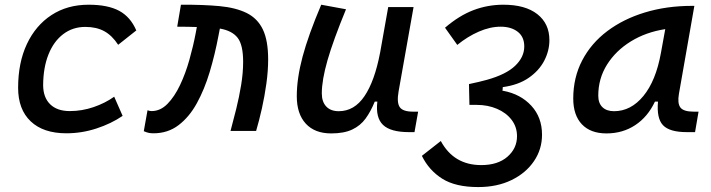

<svg xmlns="http://www.w3.org/2000/svg" viewBox="-20 -547 2970 802"><path d="M271.5 -83Q322.3 -83 370.8 -99.6Q419.4 -116.2 457 -143.1L492.2 -63Q444.3 -30.3 382.8 -10.3Q321.3 9.8 257.3 9.8Q161.1 9.8 108.4 -40Q55.7 -89.8 55.7 -180.2Q55.7 -285.2 92.3 -363Q128.9 -440.9 195.1 -484.1Q261.2 -527.3 350.1 -527.3Q430.2 -527.3 477.5 -502Q524.9 -476.6 549.3 -419.9L473.6 -359.9Q448.2 -398.9 415.5 -416.7Q382.8 -434.6 336.4 -434.6Q283.7 -434.6 243.9 -404.3Q204.1 -374 182.4 -319.3Q160.6 -264.6 160.2 -190.9Q160.6 -139.6 189.7 -111.3Q218.8 -83 271.5 -83Z M942.9 0Q954.6 -43 966.8 -92.3Q979 -141.6 987.3 -192.1Q995.6 -242.7 995.6 -288.6Q995.6 -359.9 972.4 -389.4Q949.2 -418.9 898.4 -427.7L892.6 -397.9Q877.9 -319.8 856 -246.6Q834 -173.3 802.2 -115.7Q770.5 -58.1 725.8 -24.2Q681.2 9.8 621.1 9.8Q610.4 9.8 601.6 8.1Q592.8 6.3 580.6 1L596.2 -86.4Q603.5 -84.5 605.5 -83.7Q607.4 -83 613.3 -83Q649.9 -83 679.4 -113Q709 -143.1 731.9 -191.4Q754.9 -239.7 771 -296.9Q787.1 -354 797.4 -408.2L802.2 -434.1Q793.5 -434.6 783.9 -434.6Q774.4 -434.6 764.6 -435.1Q754.4 -435.1 743.2 -435.3Q731.9 -435.5 720.2 -435.5L735.8 -527.3Q828.1 -527.8 896.5 -521.5Q964.8 -515.1 1010.3 -492.7Q1055.7 -470.2 1077.9 -424.1Q1100.1 -377.9 1100.1 -298.8Q1100.1 -251.5 1092.8 -198.5Q1085.4 -145.5 1074 -94.2Q1062.5 -43 1049.8 0Z M1363.3 10.3Q1294.9 10.3 1257.3 -30.5Q1219.7 -71.3 1219.7 -145Q1219.7 -219.7 1243.9 -310.3Q1268.1 -400.9 1321.8 -527.3L1425.3 -508.3Q1372.1 -378.9 1348.1 -295.7Q1324.2 -212.4 1324.2 -157.2Q1324.2 -121.6 1342.8 -102.1Q1361.3 -82.5 1395 -82.5Q1460 -82.5 1502.4 -145.3Q1544.9 -208 1567.4 -325.7V-325.2L1601.6 -517.6H1707.5L1645 -165.5Q1636.7 -118.7 1649.7 -99.6Q1662.6 -80.6 1705.6 -80.6H1726.6L1711.4 4.9H1688.5Q1611.3 4.9 1579.8 -25.4Q1548.3 -55.7 1556.2 -122.6H1545.4Q1528.8 -81.5 1507.1 -51.8Q1485.4 -22 1451.2 -5.9Q1417 10.3 1363.3 10.3Z M1977.5 234.4Q1882.8 234.4 1827.4 199.5Q1772 164.6 1742.2 104L1821.3 42Q1875.5 142.6 1990.2 142.6Q2059.6 142.6 2099.6 107.7Q2139.6 72.8 2139.6 22Q2139.6 -17.1 2116.9 -46.6Q2094.2 -76.2 2055.9 -92.5Q2017.6 -108.9 1970.7 -108.9H1940.9L1939.5 -168.5L1939 -195.8Q1959 -199.7 1979.5 -204.8Q2000 -210 2013.2 -213.4Q2093.8 -235.8 2131.8 -272.2Q2169.9 -308.6 2169.9 -353Q2169.9 -393.1 2142.6 -414.3Q2115.2 -435.5 2071.3 -435.5Q2027.3 -435.5 1980.2 -415Q1933.1 -394.5 1890.1 -359.4L1838.9 -431.2Q1897.9 -481.9 1957.5 -504.6Q2017.1 -527.3 2082.5 -527.3Q2174.3 -527.3 2224.6 -487.8Q2274.9 -448.2 2274.9 -379.4Q2274.9 -335 2253.2 -293.2Q2231.4 -251.5 2188.2 -221.7Q2145 -191.9 2080.1 -183.1L2079.1 -167.5H2083Q2154.8 -153.8 2199.5 -105.2Q2244.1 -56.6 2244.1 15.6Q2244.1 76.7 2210.4 126.2Q2176.8 175.8 2116.7 205.1Q2056.6 234.4 1977.5 234.4Z M2513.2 10.3Q2446.8 10.3 2410.6 -27.8Q2374.5 -65.9 2374.5 -135.3Q2374.5 -223.1 2411.9 -294.7Q2449.2 -366.2 2516.6 -417Q2584 -467.8 2674.3 -495.1Q2764.6 -522.5 2870.6 -522.5H2880.4L2815.9 -154.8Q2809.1 -115.7 2822 -98.1Q2835 -80.6 2877.9 -80.6H2897.9L2883.3 4.9H2848.6Q2776.9 4.9 2749.5 -23.9Q2722.2 -52.7 2728.5 -122.6H2715.8Q2686 -59.1 2633.5 -24.4Q2581.1 10.3 2513.2 10.3ZM2544.9 -82.5Q2615.2 -82.5 2667.5 -146Q2719.7 -209.5 2740.7 -325.7L2758.8 -425.3Q2678.7 -413.1 2615.5 -374.3Q2552.2 -335.4 2515.6 -277.1Q2479 -218.8 2479 -147.5Q2479 -116.2 2496.3 -99.4Q2513.7 -82.5 2544.9 -82.5Z"/></svg>

Font: Cascadia Code NF
Style: Italic
Weight: 400
Italic angle: -10°
Monospace: yes
Designer: Aaron Bell
Foundry: Saja Typeworks
Version: Version 2404.023; ttfautohint (v1.8.4)